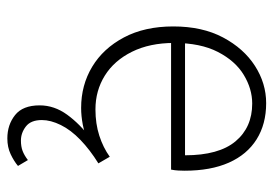

<svg xmlns="http://www.w3.org/2000/svg" viewBox="-131 -401 745 523"><g transform="rotate(90 241.5 -139.5)"><path d="M357 213Q320 213 293.5 192Q267 171 267 125Q267 85 292.5 50Q318 15 357 -14L362 -6Q343 3 319.5 7.5Q296 12 274 12Q212 12 162 -18Q112 -48 82 -104.5Q52 -161 52 -239Q52 -318 82 -374.5Q112 -431 159.5 -461.5Q207 -492 261 -492Q318 -492 359.5 -466Q401 -440 423 -390.5Q445 -341 445 -270Q445 -262 444.5 -252.5Q444 -243 442 -233H79V-271H403Q403 -363 365 -408.5Q327 -454 262 -454Q222 -454 184 -431Q146 -408 121.5 -360.5Q97 -313 97 -241Q97 -175 121 -126.5Q145 -78 186 -52.5Q227 -27 278 -27Q317 -27 349.5 -37.5Q382 -48 407 -66L425 -35Q388 -12 361 14Q334 40 320.5 67.5Q307 95 307 119Q307 149 324.5 162.5Q342 176 363 176Q379 176 391 171.5Q403 167 416 157L432 184Q419 195 400 204Q381 213 357 213Z"/></g></svg>

Font: Source Sans 3 ExtraLight Light
Style: Regular
Weight: 300
Version: Version 3.052;hotconv 1.1.0;makeotfexe 2.6.0